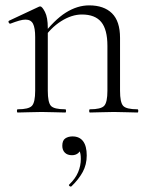

<svg xmlns="http://www.w3.org/2000/svg" viewBox="-20 -419 555 715"><path d="M315 0Q312 0 312 -6Q312 -12 315 -12Q356 -12 368 -25Q380 -38 380 -81V-248Q380 -309 357 -337Q334 -365 285 -365Q247 -365 207.5 -340Q168 -315 139 -271L135 -283Q182 -345 225 -372Q268 -399 312 -399Q367 -399 397 -369.5Q427 -340 427 -278V-81Q427 -38 438.5 -25Q450 -12 492 -12Q495 -12 495 -6Q495 0 492 0Q475 0 452 -1Q429 -2 404 -2Q379 -2 355.5 -1Q332 0 315 0ZM46 0Q43 0 43 -6Q43 -12 46 -12Q87 -12 99 -25Q111 -38 111 -81V-281Q111 -315 103 -330.5Q95 -346 75 -346Q65 -346 51 -342Q37 -338 19 -331Q15 -330 12.5 -335Q10 -340 14 -342L125 -394Q127 -395 130 -395Q137 -395 147.5 -374.5Q158 -354 158 -315V-81Q158 -38 169.5 -25Q181 -12 223 -12Q226 -12 226 -6Q226 0 223 0Q206 0 183 -1Q160 -2 135 -2Q110 -2 86.5 -1Q63 0 46 0ZM246 275Q242 277 238.5 273.5Q235 270 238 268Q261 246 271 222Q281 198 281 173Q281 151 275.5 143Q270 135 262 130L278 127Q281 143 271.5 151Q262 159 248 159Q231 159 221.5 149.5Q212 140 212 124Q212 104 223 96.5Q234 89 250 89Q276 89 289.5 107Q303 125 303 160Q303 194 288 221.5Q273 249 246 275Z"/></svg>

Font: Cormorant Infant Light
Style: Regular
Weight: 300
Designer: Christian Thalmann (Catharsis Fonts)
Foundry: Catharsis Fonts
Version: Version 4.001